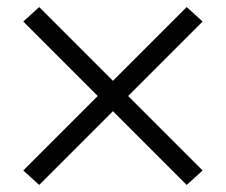

<svg xmlns="http://www.w3.org/2000/svg" viewBox="-20 -612 640 544"><path d="M91 -88 46 -129 257 -340 46 -551 91 -592 300 -383 509 -592 554 -551 343 -340 554 -129 509 -88 300 -297Z"/></svg>

Font: Iosevka SS04 Light Extended
Style: Regular
Weight: 300
Width: 7
Monospace: yes
Designer: Belleve Invis
Foundry: Belleve Invis
Version: Version 19.0.0; ttfautohint (v1.8.4)